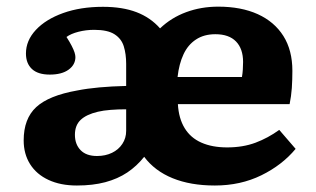

<svg xmlns="http://www.w3.org/2000/svg" viewBox="-20 -558 974 592"><path d="M217 14Q166.5 14 129.5 -3.3Q92.5 -20.5 72.7 -52Q53 -83.5 53 -125Q53 -192 91.7 -227.8Q130.5 -263.5 218 -279Q248 -285 286.2 -288.5Q324.5 -292 369 -293V-361Q369 -391.5 361.7 -415Q354.5 -438.5 333.3 -452.2Q312 -466 270.5 -466Q245 -466 221.8 -460Q198.5 -454 185 -444Q195 -428.5 201 -416.7Q207 -405 209.8 -396.5Q212.5 -388 212.5 -382Q212.5 -358.5 191.5 -343.2Q170.5 -328 133.5 -328Q97 -328 78.5 -345.2Q60 -362.5 60 -393Q60 -433 90.5 -465.7Q121 -498.5 174.8 -517.8Q228.5 -537 297.5 -537Q357.5 -537 400.8 -520.5Q444 -504 473.5 -470.5Q508 -503.5 554 -520.5Q600 -537.5 653 -537.5Q723.5 -537.5 774.8 -514.3Q826 -491 853.8 -447Q881.5 -403 881.5 -339.5Q881.5 -312 879.8 -286.7Q878 -261.5 873 -237H528.5Q531 -193 549.3 -163Q567.5 -133 600.8 -118.3Q634 -103.5 680.5 -103.5Q729 -103.5 767.8 -118Q806.5 -132.5 841 -157.5L891.5 -99Q850 -49 785.8 -17.5Q721.5 14 642.5 14Q567.5 14 512.3 -8.5Q457 -31 424.5 -74.5Q402 -46 372.5 -26.2Q343 -6.5 304.5 3.8Q266 14 217 14ZM279 -77Q305 -77 325.3 -86.8Q345.5 -96.5 357.2 -114.3Q369 -132 369 -154.5V-221Q343 -221 321 -219.2Q299 -217.5 282 -213.5Q246 -205 228.5 -188.2Q211 -171.5 211 -142.5Q211 -113 228.5 -95Q246 -77 279 -77ZM527.5 -320.5H726Q728 -332 728.7 -343.5Q729.5 -355 729.5 -367Q729.5 -407.5 707.8 -430Q686 -452.5 644 -452.5Q609 -452.5 584.3 -436.2Q559.5 -420 545.8 -390.5Q532 -361 527.5 -320.5Z"/></svg>

Font: Literata Variable Black
Style: Regular
Weight: 900
Designer: Latin by Veronika Burian and Jose Scaglione. Greek by Irene Vlachou. Cyrillic by Vera Evstafieva.
Foundry: TypeTogether
Version: Version 3.021